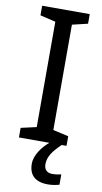

<svg xmlns="http://www.w3.org/2000/svg" viewBox="-102 -760 542 1025"><g transform="rotate(10 169.5 -247.0)"><path d="M204 116C204 75 227 43 272 0H298V-52L214 -71V-642L298 -662V-714H40V-662L124 -642V-71L40 -52V0H205C169 30 132 78 132 126C132 185 164 220 235 220C261 220 278 216 297 211V155C286 157 271 161 249 161C221 161 204 146 204 116Z"/></g></svg>

Font: Noto Sans Cuneiform
Style: Regular
Weight: 400
Designer: Monotype Design Team
Foundry: Monotype Imaging Inc.
Version: Version 2.001